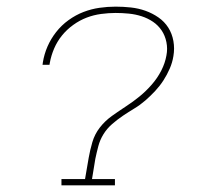

<svg xmlns="http://www.w3.org/2000/svg" viewBox="-20 -558 640 578"><path d="M165 0V-19H236L247 -83Q251 -106 258 -130Q265 -154 280.5 -174Q296 -194 317 -209Q338 -224 359.5 -238Q381 -252 400.5 -268Q420 -284 437 -303.5Q454 -323 465.5 -345.5Q477 -368 481 -391Q485 -411 481 -431Q477 -451 466.5 -466.5Q456 -482 440.5 -492.5Q425 -503 406.5 -509Q388 -515 368 -517Q348 -519 328 -519Q307 -519 284.5 -516Q262 -513 241 -505Q220 -497 200.5 -483Q181 -469 166.5 -451Q152 -433 143 -412Q134 -391 130 -369Q130 -368 129.5 -366Q129 -364 129 -363H108Q108 -364 108.5 -366Q109 -368 109 -370Q113 -395 123 -418Q133 -441 149 -461.5Q165 -482 186.5 -497.5Q208 -513 231.5 -522Q255 -531 279.5 -534.5Q304 -538 328 -538Q351 -538 374 -535.5Q397 -533 418 -525.5Q439 -518 457 -505.5Q475 -493 486.5 -475Q498 -457 502 -434.5Q506 -412 502 -389Q499 -370 491 -351.5Q483 -333 472 -316Q461 -299 447 -284Q433 -269 417.5 -255.5Q402 -242 384.5 -231.5Q367 -221 350 -209.5Q333 -198 317.5 -184.5Q302 -171 291.5 -154Q281 -137 276 -118Q271 -99 267 -80L257 -19H326V0Z"/></svg>

Font: Iosevka Slab ThExObl
Style: Regular
Weight: 100
Width: 7
Italic angle: -9°
Monospace: yes
Designer: Belleve Invis
Foundry: Belleve Invis
Version: Version 11.1.1; ttfautohint (v1.8.3)